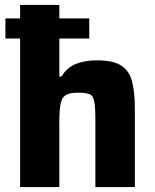

<svg xmlns="http://www.w3.org/2000/svg" viewBox="-20 -763 631 783"><path d="M62 0V-606H2V-688H62V-743H222V-688H344V-606H222V-451H231Q253 -488 290 -502.5Q327 -517 375 -517Q443 -517 476 -494.5Q509 -472 519.5 -427.5Q530 -383 530 -319V0H369V-270Q369 -324 364.5 -348.5Q360 -373 345 -379Q330 -385 298 -385Q264 -385 248 -375Q232 -365 227 -339Q222 -313 222 -266V0Z"/></svg>

Font: Saira
Style: Bold
Weight: 700
Designer: Hector Gatti with collaboration of the Omnibus-Type team
Foundry: Omnibus-Type
Version: Version 1.100; ttfautohint (v1.8.3)